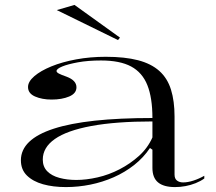

<svg xmlns="http://www.w3.org/2000/svg" viewBox="-20 -746 880 781"><path d="M410 -515Q488 -515 541.5 -501Q595 -487 628 -457.5Q661 -428 675.5 -381.5Q690 -335 690 -272V-36Q690 -19 700 -11.5Q710 -4 725 -4Q744 -4 767 -11.5Q790 -19 811 -31V-20Q796 -9 776 -1Q756 7 734.5 11Q713 15 692 15Q646 15 623 -4Q600 -23 600 -63Q600 -90 600 -103Q600 -116 600 -123Q600 -130 600 -137L590 -144Q564 -105 526 -75Q488 -45 442.5 -25Q397 -5 347.5 5Q298 15 248 15Q196 15 155 3.5Q114 -8 89.5 -32Q65 -56 65 -94Q65 -179 198.5 -222.5Q332 -266 600 -266Q600 -348 579.5 -399.5Q559 -451 513.5 -475.5Q468 -500 391 -500Q338 -500 297 -492.5Q256 -485 233 -475.5Q210 -466 210 -457Q210 -452 219 -447Q228 -442 251 -434Q291 -419 291 -391Q291 -366 261.5 -353.5Q232 -341 190 -341Q151 -341 122.5 -353.5Q94 -366 94 -392Q94 -414 119.5 -436Q145 -458 189 -476Q233 -494 290 -504.5Q347 -515 410 -515ZM600 -252Q451 -252 351.5 -233.5Q252 -215 203 -180.5Q154 -146 154 -97Q154 -68 172 -49.5Q190 -31 221.5 -22.5Q253 -14 290 -14Q331 -14 377 -24.5Q423 -35 466.5 -57.5Q510 -80 545.5 -112Q581 -144 600 -187ZM460 -583 211 -705 283 -726 468 -593Z"/></svg>

Font: Kalnia SemiExpanded Light
Style: Regular
Weight: 300
Width: 6
Designer: Frida Medrano
Foundry: Frida Medrano
Version: Version 1.105